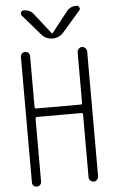

<svg xmlns="http://www.w3.org/2000/svg" viewBox="-62 -997 625 1038"><g transform="rotate(-5 250.0 -477.5)"><path d="M338.9 -928.7Q358.4 -955.1 393.6 -955.1Q403.3 -955.1 408.2 -945.3Q413.1 -935.5 406.2 -928.7L311.5 -819.3Q287.1 -790 249.5 -790Q211.9 -790 188.5 -819.3L93.8 -928.7Q87.9 -935.5 91.8 -945.3Q95.7 -955.1 106.4 -955.1Q141.6 -955.1 161.1 -928.7L248 -818.4Q249 -817.4 250 -817.4L252 -818.4ZM70.3 -25.4V-705.1Q70.3 -715.8 77.1 -723.1Q84 -730.5 95.2 -730.5Q106.4 -730.5 113.3 -723.1Q120.1 -715.8 120.1 -705.1V-429.7Q120.1 -420.9 128.9 -420.9H370.1Q377.9 -420.9 377.9 -429.7V-704.1Q377.9 -713.9 385.7 -722.2Q393.6 -730.5 403.8 -730.5Q414.1 -730.5 421.9 -722.2Q429.7 -713.9 429.7 -704.1V-26.4Q429.7 -16.6 421.9 -8.3Q414.1 0 403.8 0Q393.6 0 385.7 -7.8Q377.9 -15.6 377.9 -26.4V-366.2Q377.9 -375 370.1 -375H128.9Q120.1 -375 120.1 -366.2V-25.4Q120.1 -14.6 113.3 -7.3Q106.4 0 95.2 0Q84 0 77.1 -6.8Q70.3 -13.7 70.3 -25.4Z"/></g></svg>

Font: Rounded-X Mgen+ 2m light
Style: Regular
Weight: 200
Designer: [Source Han Sans]
Ryoko NISHIZUKA  (kana & ideographs); Paul D. Hunt (Latin, Greek & Cyrillic); Wenlong ZHANG  (bopomofo
Version: Version 1.059.20150602